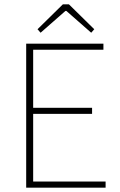

<svg xmlns="http://www.w3.org/2000/svg" viewBox="-20 -860 550 880"><path d="M100 0V-660H454V-632H132V-366H402V-338H132V-28H464V0ZM166 -710 152 -726 268 -840H296L412 -726L398 -710L284 -810H280Z"/></svg>

Font: Assistant ExtraLight
Style: Regular
Weight: 200
Designer: Hebrew By Ben Nathan, Latin by Paul Hunt
Version: Version 3.000